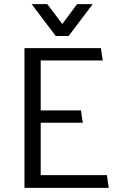

<svg xmlns="http://www.w3.org/2000/svg" viewBox="-20 -914 578 934"><path d="M134 -894H210Q228 -870 246.5 -846Q265 -822 283 -797L355 -894H431L314 -739H251ZM99 0V-680H471Q473 -665 475 -650Q477 -635 480 -620H178V-377H374Q376 -362 378 -347Q380 -332 383 -317H178V-62H500L509 0Z"/></svg>

Font: Palanquin
Style: Regular
Weight: 400
Designer: Pria Ravichandran
Version: Version 1.0.4